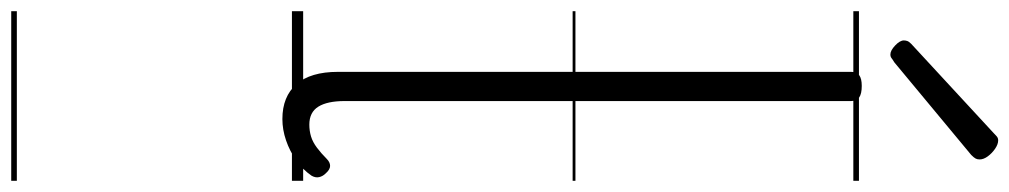

<svg xmlns="http://www.w3.org/2000/svg" viewBox="-748 -550 1798 342"><g transform="rotate(90 151.0 -379.0)"><path d="M192 17Q152 17 130 -8Q108 -33 108 -82V-996Q108 -1006 114 -1010.5Q120 -1015 133 -1015Q147 -1015 153.5 -1010.5Q160 -1006 160 -996V-94Q160 -63 170 -47Q180 -31 202 -31Q213 -31 223 -34Q233 -37 243 -44.5Q253 -52 263 -62Q269 -68 275.5 -68Q282 -68 289 -60Q294 -55 295.5 -48.5Q297 -42 293 -35Q282 -19 265.5 -7.5Q249 4 230 10.5Q211 17 192 17ZM77 -1066Q70 -1066 61 -1074.5Q52 -1083 52 -1090Q52 -1093 53 -1096Q54 -1099 58 -1103L216 -1249Q220 -1253 223 -1255.5Q226 -1258 230 -1258Q237 -1258 245 -1252.5Q253 -1247 258.5 -1239.5Q264 -1232 264 -1225Q264 -1221 262.5 -1218Q261 -1215 256 -1210L91 -1073Q86 -1070 83.5 -1068Q81 -1066 77 -1066ZM0 490H302V500H0ZM0 -20H302V0H0ZM0 -505H302V-500H0ZM0 -1010H302V-1000H0Z"/></g></svg>

Font: Playwrite ES Guides
Style: Regular
Weight: 400
Designer: Veronika Burian, José Scaglione
Foundry: TypeTogether
Version: Version 1.003